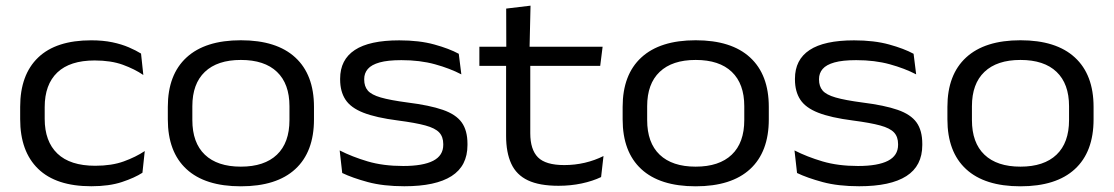

<svg xmlns="http://www.w3.org/2000/svg" viewBox="-20 -638 3892 671"><path d="M299.1 12.9Q176 12.9 113.3 -48Q50.5 -108.9 50.5 -221.6V-264.5Q50.5 -376.7 113.3 -436.9Q176 -497.1 298.7 -497.1Q339.7 -497.1 372.5 -490.3Q405.2 -483.4 430.4 -472.5Q455.6 -461.6 472.9 -450.8L480.9 -375.9Q450.8 -396.5 409.5 -411.6Q368.1 -426.7 310.7 -426.7Q224.4 -426.7 180.3 -384.7Q136.2 -342.6 136.2 -263.7V-222.8Q136.2 -143.8 180.6 -101.3Q225.1 -58.7 312.7 -58.7Q370.7 -58.7 412.6 -74Q454.5 -89.2 485.9 -110.1L477.8 -34.3Q450.8 -16.7 406.2 -1.9Q361.6 12.9 299.1 12.9Z M821.7 13.1Q696.6 13.1 631.6 -47.1Q566.5 -107.2 566.5 -220.9V-264.4Q566.5 -377.1 631.9 -437.2Q697.3 -497.3 821.7 -497.3Q946.6 -497.3 1011.9 -437.2Q1077.3 -377.1 1077.3 -264.4V-220.9Q1077.3 -107.1 1011.9 -47Q946.6 13.1 821.7 13.1ZM821.7 -55.6Q904 -55.6 947.8 -97.4Q991.6 -139.1 991.6 -218.5V-266.7Q991.6 -345.2 948 -386.8Q904.5 -428.5 821.7 -428.5Q739.7 -428.5 695.9 -386.8Q652.2 -345.2 652.2 -266.7V-218.5Q652.2 -139.1 695.9 -97.4Q739.7 -55.6 821.7 -55.6Z M1393.2 12.9Q1319.4 12.9 1265.5 -1.7Q1211.6 -16.3 1176 -33.4L1167.1 -112.3Q1210.8 -90 1265.1 -73.9Q1319.4 -57.9 1389.1 -57.9Q1458.4 -57.9 1493.8 -76.1Q1529.1 -94.3 1529.1 -131.8V-134.5Q1529.1 -159.8 1515.1 -174.9Q1501.1 -190.1 1466.7 -199.5Q1432.3 -208.9 1370.9 -216.9Q1293.9 -226.8 1250 -244.1Q1206 -261.3 1187.4 -289.7Q1168.7 -318.1 1168.7 -360.4V-362.9Q1168.7 -429.4 1219.9 -463.2Q1271 -497 1375.3 -497Q1445.6 -497 1497.9 -482.5Q1550.1 -468.1 1583.3 -450L1592.3 -378.1Q1552.3 -399 1500 -413.4Q1447.7 -427.8 1382.6 -427.8Q1335.2 -427.8 1306.7 -419.8Q1278.2 -411.8 1265.5 -397Q1252.8 -382.2 1252.8 -361.7V-360Q1252.8 -336.3 1265.4 -321.5Q1278 -306.8 1310.8 -297.3Q1343.6 -287.8 1404.1 -279.8Q1481.7 -270.1 1527.6 -254.1Q1573.5 -238.2 1593.6 -210.1Q1613.7 -182 1613.7 -135.4V-131.1Q1613.7 -58.1 1558.1 -22.6Q1502.6 12.9 1393.2 12.9Z M1931.9 11.3Q1865.1 11.3 1824.9 -7.8Q1784.8 -26.8 1766.8 -65.8Q1748.7 -104.8 1748.7 -163.2V-439.2H1833.2V-172.5Q1833.2 -115.3 1860 -88.2Q1886.9 -61.1 1951.9 -61.1Q1988.9 -61.1 2023.7 -69.2Q2058.6 -77.4 2089.1 -92.7L2080.7 -19.2Q2051.6 -5.2 2012.9 3.1Q1974.3 11.3 1931.9 11.3ZM1655.3 -407.7V-474.7H2086L2077.6 -407.7ZM1749.4 -466.7 1749 -608 1834.1 -618.2 1830.6 -466.7Z M2411.2 13.1Q2286.1 13.1 2221.1 -47.1Q2156 -107.2 2156 -220.9V-264.4Q2156 -377.1 2221.4 -437.2Q2286.8 -497.3 2411.2 -497.3Q2536.1 -497.3 2601.4 -437.2Q2666.8 -377.1 2666.8 -264.4V-220.9Q2666.8 -107.1 2601.4 -47Q2536.1 13.1 2411.2 13.1ZM2411.2 -55.6Q2493.5 -55.6 2537.3 -97.4Q2581.1 -139.1 2581.1 -218.5V-266.7Q2581.1 -345.2 2537.5 -386.8Q2494 -428.5 2411.2 -428.5Q2329.2 -428.5 2285.4 -386.8Q2241.7 -345.2 2241.7 -266.7V-218.5Q2241.7 -139.1 2285.4 -97.4Q2329.2 -55.6 2411.2 -55.6Z M2982.7 12.9Q2908.9 12.9 2855 -1.7Q2801.1 -16.3 2765.5 -33.4L2756.6 -112.3Q2800.3 -90 2854.6 -73.9Q2908.9 -57.9 2978.6 -57.9Q3047.9 -57.9 3083.3 -76.1Q3118.6 -94.3 3118.6 -131.8V-134.5Q3118.6 -159.8 3104.6 -174.9Q3090.6 -190.1 3056.2 -199.5Q3021.8 -208.9 2960.4 -216.9Q2883.4 -226.8 2839.5 -244.1Q2795.5 -261.3 2776.9 -289.7Q2758.2 -318.1 2758.2 -360.4V-362.9Q2758.2 -429.4 2809.4 -463.2Q2860.5 -497 2964.8 -497Q3035.1 -497 3087.4 -482.5Q3139.6 -468.1 3172.8 -450L3181.8 -378.1Q3141.8 -399 3089.5 -413.4Q3037.2 -427.8 2972.1 -427.8Q2924.7 -427.8 2896.2 -419.8Q2867.7 -411.8 2855 -397Q2842.3 -382.2 2842.3 -361.7V-360Q2842.3 -336.3 2854.9 -321.5Q2867.5 -306.8 2900.3 -297.3Q2933.1 -287.8 2993.6 -279.8Q3071.2 -270.1 3117.1 -254.1Q3163 -238.2 3183.1 -210.1Q3203.2 -182 3203.2 -135.4V-131.1Q3203.2 -58.1 3147.6 -22.6Q3092.1 12.9 2982.7 12.9Z M3546.2 13.1Q3421.1 13.1 3356.1 -47.1Q3291 -107.2 3291 -220.9V-264.4Q3291 -377.1 3356.4 -437.2Q3421.8 -497.3 3546.2 -497.3Q3671.1 -497.3 3736.4 -437.2Q3801.8 -377.1 3801.8 -264.4V-220.9Q3801.8 -107.1 3736.4 -47Q3671.1 13.1 3546.2 13.1ZM3546.2 -55.6Q3628.5 -55.6 3672.3 -97.4Q3716.1 -139.1 3716.1 -218.5V-266.7Q3716.1 -345.2 3672.5 -386.8Q3629 -428.5 3546.2 -428.5Q3464.2 -428.5 3420.4 -386.8Q3376.7 -345.2 3376.7 -266.7V-218.5Q3376.7 -139.1 3420.4 -97.4Q3464.2 -55.6 3546.2 -55.6Z"/></svg>

Font: Anek Gurmukhi Medium SemiExpanded
Style: Regular
Weight: 500
Width: 6
Version: Version 1.003